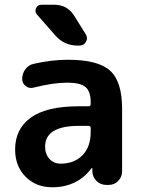

<svg xmlns="http://www.w3.org/2000/svg" viewBox="-20 -783 601 813"><path d="M314 -250Q171 -250 171 -162Q171 -130 189.5 -110Q208 -90 237 -90Q294 -90 329 -125.5Q364 -161 364 -223V-241Q364 -250 355 -250ZM201 10Q133 10 88.5 -34.5Q44 -79 44 -150Q44 -237 110.5 -285Q177 -333 314 -333H355Q364 -333 364 -342V-350Q364 -396 342 -414.5Q320 -433 264 -433Q206 -433 122 -412Q104 -407 89 -418.5Q74 -430 74 -449Q74 -472 88 -490.5Q102 -509 124 -513Q200 -530 267 -530Q395 -530 446 -484Q497 -438 497 -323V-57Q497 -34 480.5 -17Q464 0 441 0H430Q406 0 389 -16.5Q372 -33 371 -57V-71Q371 -72 370 -72Q368 -72 368 -71Q307 10 201 10ZM209 -763Q266 -763 295 -715L343 -638Q353 -622 344 -606Q335 -590 316 -590H309Q252 -590 215 -632L137 -721Q126 -733 132.5 -748Q139 -763 156 -763Z"/></svg>

Font: Rounded Mplus 1c Bold
Style: Bold
Weight: 700
Version: Version 1.059.20150529